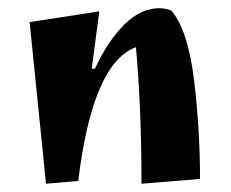

<svg xmlns="http://www.w3.org/2000/svg" viewBox="-20 -439 567 471"><path d="M370.1 -418.9Q384.8 -418.9 400.4 -413.1Q441.4 -364.3 456.1 -242.2Q470.7 -120.1 470.7 0L327.1 11.7Q327.1 -172.9 313.5 -323.2Q207 -284.2 171.9 4.9L92.8 11.7L52.7 -384.8L223.6 -411.1L205.1 -270.5H212.9Q245.1 -339.8 285.6 -379.4Q326.2 -418.9 370.1 -418.9Z"/></svg>

Font: Ravi Prakash
Style: Regular
Weight: 400
Designer: Appaji Ambarisha Darbha
Version: Version 1.0.4; ttfautohint (v1.2.42-39fb)